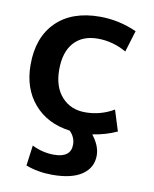

<svg xmlns="http://www.w3.org/2000/svg" viewBox="-84 -594 706 878"><g transform="rotate(10 269.0 -155.0)"><path d="M450.2 -124 480.5 -27.3Q426.8 -2.9 367.2 5.9Q404.3 52.7 404.3 97.7Q404.3 154.3 356.9 187Q309.6 219.7 218.8 219.7Q152.3 219.7 95.7 198.2L108.4 103.5Q158.2 127.9 210 127.9Q289.1 127.9 289.1 67.4Q289.1 33.2 262.7 6.8Q157.2 -6.8 95.7 -78.1Q34.2 -149.4 34.2 -259.8Q34.2 -386.7 106.9 -458.5Q179.7 -530.3 309.6 -530.3Q397.5 -530.3 480.5 -493.2L450.2 -393.6Q386.7 -429.7 317.4 -429.7Q246.1 -429.7 206.5 -385.7Q167 -341.8 167 -259.8Q167 -179.7 208.5 -133.8Q250 -87.9 317.4 -87.9Q388.7 -87.9 450.2 -124Z"/></g></svg>

Font: Mgen+ 1c bold
Style: Bold
Weight: 700
Designer: [Source Han Sans]
Ryoko NISHIZUKA  (kana & ideographs); Paul D. Hunt (Latin, Greek & Cyrillic); Wenlong ZHANG  (bopomofo
Version: Version 1.059.20150602